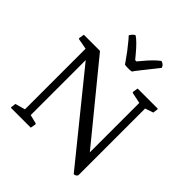

<svg xmlns="http://www.w3.org/2000/svg" viewBox="-261 -1161 1355 1355"><g transform="rotate(45 416.5 -483.5)"><path d="M53.7 -41.5 128.4 -62.5V-667.5L46.9 -682.6L43.5 -689L50.3 -728.5H211.4L667 -171.4V-665L583.5 -682.6L580.6 -689L586.9 -728.5H787.6L790 -724.1L785.2 -687L724.1 -666V0Q715.3 17.6 695.3 17.6L186 -611.3V-62.5L252.4 -45.9L255.9 -39.1L249 0H51.3L49.3 -4.4ZM276.9 -949.7Q292.5 -977.1 311 -984.4Q348.6 -960 406.7 -889.6L433.1 -857.9H445.8L471.7 -888.7Q527.3 -955.6 568.8 -985.4Q584.5 -979.5 591.6 -973.1Q598.6 -966.8 604.5 -952.6Q482.9 -800.8 473.6 -784.7Q461.9 -781.7 445.3 -781.7Q414.1 -781.7 404.3 -784.7Q400.4 -791 391.6 -803.2Q362.8 -844.7 349.1 -862.3L297.9 -926.3Q286.1 -940.4 276.9 -949.7Z"/></g></svg>

Font: Trykker
Style: Regular
Weight: 400
Designer: Magnus Gaarde
Foundry: Magnus Gaarde
Version: Version 1.001